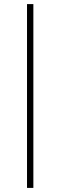

<svg xmlns="http://www.w3.org/2000/svg" viewBox="-20 -780 295 938"><path d="M112 138V-760H143V138Z"/></svg>

Font: IBM Plex Sans Arabic ExtLt
Style: Regular
Weight: 200
Designer: Mike Abbink, Paul van der Laan, Pieter van Rosmalen, Wael Morcos, Khajak Apelian
Foundry: Bold Monday
Version: Version 1.2